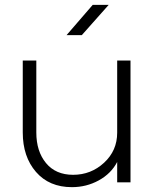

<svg xmlns="http://www.w3.org/2000/svg" viewBox="-20 -753 644 793"><path d="M277 20Q183 20 128.5 -43Q74 -106 74 -206V-503H130V-206Q130 -128 170 -79.5Q210 -31 282 -31Q356 -31 410 -81Q464 -131 464 -205V-503H519V0H464V-84Q439 -36 388 -8Q337 20 277 20ZM363 -733H429L318 -608H255Z"/></svg>

Font: Metropolitano Light
Style: Regular
Weight: 300
Designer: Fonts by Alex Slobzheninov & Chris M. Simpson / Changes by Cristiano Sobral
Foundry: Fonts by Alex Slobzheninov & Chris M. Simpson / Changes by Cristiano Sobral
Version: Version 1.00;August 30, 2020;FontCreator 13.0.0.2681 64-bit